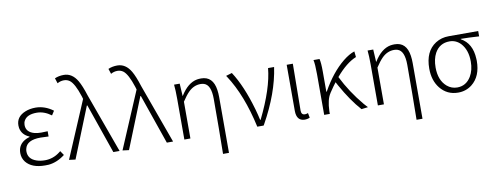

<svg xmlns="http://www.w3.org/2000/svg" viewBox="-76 -1221 4728 1833"><g transform="rotate(-10 2288.0 -304.5)"><path d="M269.5 12.7Q141.6 12.7 85 -57.6Q55.7 -95.7 55.7 -144.5Q55.7 -230.5 136.7 -268.6Q153.3 -276.4 169.9 -280.3V-285.2Q99.6 -313.5 85.9 -382.8Q84 -395.5 84 -407.2Q84 -492.2 172.9 -528.3Q217.8 -546.9 275.4 -546.9Q365.2 -545.9 443.4 -487.3L417 -446.3Q347.7 -497.1 276.4 -497.1Q182.6 -497.1 153.3 -443.4Q142.6 -424.8 142.6 -401.4Q142.6 -331.1 223.6 -309.6Q252 -302.7 287.1 -302.7Q323.2 -302.7 349.6 -304.7V-253.9Q302.7 -256.8 271.5 -256.8Q136.7 -256.8 119.1 -173.8Q116.2 -162.1 116.2 -149.4Q116.2 -76.2 195.3 -48.8Q231.4 -36.1 277.3 -36.1Q356.4 -36.1 420.9 -85.9Q427.7 -90.8 434.6 -96.7L462.9 -54.7Q386.7 3.9 304.7 11.7Q287.1 12.7 269.5 12.7Z M564.5 7.8 502.9 0 736.3 -549.8 728.5 -576.2Q686.5 -706.1 641.6 -739.3Q617.2 -756.8 586.9 -756.8Q551.8 -756.8 522.5 -739.3L505.9 -790Q544.9 -807.6 593.8 -807.6Q674.8 -807.6 724.6 -722.7Q753.9 -672.9 785.2 -574.2L993.2 0H932.6L765.6 -481.4H760.7Z M1083 7.8 1021.5 0 1254.9 -549.8 1247.1 -576.2Q1205.1 -706.1 1160.2 -739.3Q1135.7 -756.8 1105.5 -756.8Q1070.3 -756.8 1041 -739.3L1024.4 -790Q1063.5 -807.6 1112.3 -807.6Q1193.4 -807.6 1243.2 -722.7Q1272.5 -672.9 1303.7 -574.2L1511.7 0H1451.2L1284.2 -481.4H1279.3Z M1960.9 199.2Q1964.8 -37.1 1964.8 -333Q1964.8 -468.8 1898.4 -490.2Q1882.8 -495.1 1865.2 -495.1Q1798.8 -495.1 1747.1 -443.4Q1716.8 -413.1 1679.7 -356.4V0H1621.1V-394.5Q1621.1 -480.5 1615.2 -533.2H1669.9L1676.8 -413.1H1678.7Q1749 -527.3 1839.8 -543.9Q1859.4 -546.9 1878.9 -546.9Q1994.1 -546.9 2013.7 -411.1Q2018.6 -378.9 2018.6 -340.8V199.2Z M2328.1 0Q2258.8 -317.4 2126 -519.5Q2122.1 -524.4 2119.1 -529.3L2177.7 -546.9Q2271.5 -403.3 2339.8 -165Q2355.5 -109.4 2366.2 -59.6H2371.1Q2508.8 -339.8 2526.4 -533.2H2585Q2549.8 -286.1 2395.5 -9.8Q2392.6 -4.9 2389.6 0Z M2785.2 12.7Q2708 10.7 2707 -85V-533.2H2766.6Q2761.7 -147.5 2761.7 -78.1Q2762.7 -38.1 2795.9 -37.1Q2810.5 -37.1 2827.1 -43.9L2835.9 2Q2813.5 12.7 2785.2 12.7Z M3400.4 0 3336.9 7.8Q3244.1 -95.7 3156.2 -253.9Q3146.5 -271.5 3137.7 -288.1Q3114.3 -258.8 3071.3 -194.3V-193.4Q3035.2 -139.6 3031.2 -26.4V0H2976.6V-394.5Q2976.6 -490.2 2966.8 -533.2H3025.4Q3035.2 -495.1 3035.2 -412.1V-213.9H3039.1Q3133.8 -384.8 3253.9 -482.4Q3313.5 -530.3 3365.2 -546.9L3371.1 -491.2Q3275.4 -453.1 3172.9 -332Q3250 -176.8 3366.2 -38.1Q3383.8 -17.6 3400.4 0Z M3836.9 199.2Q3840.8 -37.1 3840.8 -333Q3840.8 -468.8 3774.4 -490.2Q3758.8 -495.1 3741.2 -495.1Q3674.8 -495.1 3623 -443.4Q3592.8 -413.1 3555.7 -356.4V0H3497.1V-394.5Q3497.1 -480.5 3491.2 -533.2H3545.9L3552.7 -413.1H3554.7Q3625 -527.3 3715.8 -543.9Q3735.4 -546.9 3754.9 -546.9Q3870.1 -546.9 3889.6 -411.1Q3894.5 -378.9 3894.5 -340.8V199.2Z M4274.4 12.7Q4167 12.7 4100.6 -70.3Q4041 -145.5 4041 -260.7Q4041 -427.7 4149.4 -497.1Q4206.1 -533.2 4277.3 -533.2H4563.5V-481.4Q4455.1 -488.3 4386.7 -488.3V-484.4Q4493.2 -425.8 4500 -276.4Q4501 -265.6 4501 -255.9Q4501 -105.5 4408.2 -32.2Q4350.6 12.7 4274.4 12.7ZM4274.4 -37.1Q4360.4 -37.1 4408.2 -116.2Q4443.4 -175.8 4443.4 -258.8Q4443.4 -372.1 4382.8 -437.5Q4337.9 -483.4 4276.4 -483.4Q4179.7 -483.4 4132.8 -398.4Q4102.5 -341.8 4102.5 -260.7Q4102.5 -135.7 4175.8 -73.2Q4218.8 -37.1 4274.4 -37.1Z"/></g></svg>

Font: Taipei Sans TC Beta Light
Style: Regular
Weight: 300
Designer: JT Foundry
Foundry: JT Foundry
Version: Version 1.000